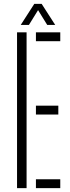

<svg xmlns="http://www.w3.org/2000/svg" viewBox="-20 -966 362 986"><path d="M67.5 0V-800H116.5V0ZM164.5 0V-45.5H289.5V0ZM164.5 -378V-423.5H279.5V-378ZM164.5 -754.5V-800H289.5V-754.5ZM86.5 -838 156 -946H194L263.5 -838H222.5L175.5 -914L128.5 -838Z"/></svg>

Font: Big Shoulders Stencil Text Thin ExtraLight
Style: Regular
Weight: 250
Version: Version 2.001